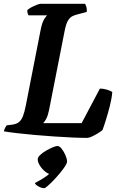

<svg xmlns="http://www.w3.org/2000/svg" viewBox="-31 -724 626 1008"><path d="M426.5 0Q395.5 0 350.2 -2Q305 -4 253.5 -7.5Q202 -11 151.2 -15.5Q100.5 -20 57.8 -25Q15 -30 -11 -34.5Q-8.5 -44 -4 -53Q0.5 -62 4.5 -66L35.5 -70Q56 -73 68.8 -83.2Q81.5 -93.5 89.8 -115Q98 -136.5 105 -172.5L181.5 -563Q190 -607.5 201.8 -624.5Q213.5 -641.5 216 -643.5H119Q116 -648 114 -655Q112 -662 112.5 -671Q119.5 -678 133.5 -685.5Q147.5 -693 161.8 -698.5Q176 -704 181.5 -704H416Q418.5 -699.5 422.2 -688.8Q426 -678 424.5 -661.5L376 -648.5Q361 -645 348.2 -638.5Q335.5 -632 325.5 -615.2Q315.5 -598.5 308.5 -562.5L226.5 -146Q220.5 -116.5 211.8 -100.5Q203 -84.5 195.5 -77.5H397.5L493.5 -259Q509 -259 527.8 -254Q546.5 -249 558.5 -241Q556 -208.5 546 -169Q536 -129.5 525.2 -95Q514.5 -60.5 507 -41Q498 -33.5 482.2 -23.8Q466.5 -14 451 -7Q435.5 0 426.5 0ZM201.5 264Q188 264 171.5 255Q155 246 152 237Q169.5 228 186.8 217.8Q204 207.5 219 196Q234 184.5 242.5 172.5L236.5 190.5Q224 190.5 207.5 177.8Q191 165 179 146.5Q167 128 167 112Q167 102 179.5 90Q192 78 210 67.5Q228 57 245 49.8Q262 42.5 270.5 42.5Q281.5 42.5 293 57.2Q304.5 72 312.8 91.2Q321 110.5 321 124Q321 133 310.2 149.5Q299.5 166 283 185.8Q266.5 205.5 249.5 223.2Q232.5 241 219 252.5Q205.5 264 201.5 264Z"/></svg>

Font: Texturina Medium
Style: Italic
Weight: 500
Italic angle: -11°
Designer: Guillermo Torres Carreño
Foundry: Omnibus-Type
Version: Version 1.002